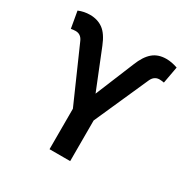

<svg xmlns="http://www.w3.org/2000/svg" viewBox="-162 -862 987 1007"><g transform="rotate(30 331.5 -358.5)"><path d="M268.6 -245.1 124 -573.2Q116.7 -589.4 105.2 -597.4Q93.8 -605.5 77.1 -605.5Q70.8 -605.5 62.5 -604.5Q54.2 -603.5 49.8 -602.5L32.2 -703.1Q65.4 -716.8 100.6 -716.8Q147.5 -716.8 180.4 -692.6Q213.4 -668.5 237.3 -608.4L332 -373L427.7 -605.5Q450.2 -662.6 482.2 -689.7Q514.2 -716.8 563.5 -716.8Q595.2 -716.8 631.8 -704.1L613.3 -602.5Q608.9 -603.5 600.8 -604.5Q592.8 -605.5 585.9 -605.5Q554.2 -605.5 539.1 -573.2L393.6 -246.1V0H268.6Z"/></g></svg>

Font: Pretendard JP SemiBold
Style: Regular
Weight: 600
Designer: Base glyphs from Inter by Rasmus Andersson; Hangeul glyphs from Noto Sans CJK(Source Han Sans) by Jang Soo-young and Kan
Foundry: Kil Hyung-jin
Version: Version 1.309